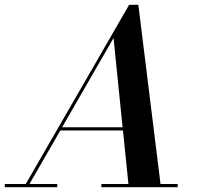

<svg xmlns="http://www.w3.org/2000/svg" viewBox="-66 -785 834 805"><path d="M-46 -13.5V0H174V-13.5H57.5L187 -238H449.5L472.5 -13.5H359V0H679V-13.5H607L514 -765H475.5L42 -13.5ZM410 -625.5 448 -251.5H194.5Z"/></svg>

Font: Bodoni* 16pt Medium
Style: Italic
Weight: 500
Italic angle: -13°
Version: Version 2.3